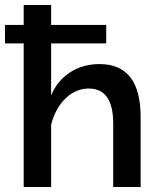

<svg xmlns="http://www.w3.org/2000/svg" viewBox="-27 -750 647 770"><path d="M427 0V-254Q427 -395 329 -395Q277 -395 236 -355.5Q195 -316 178 -250V0H68V-576H-7V-650H68V-730H178V-650H399V-576H178V-367Q202 -426 253.5 -459.5Q305 -493 372 -493Q537 -493 537 -281V0Z"/></svg>

Font: Raleway
Style: Regular
Weight: 600
Designer: Matt McInerney, Pablo Impallari, Rodrigo Fuenzalida
Foundry: Matt McInerney, Pablo Impallari, Rodrigo Fuenzalida
Version: Version 1.000;PS 001.001;hotconv 1.0.56; ttfautohint (v1.5)